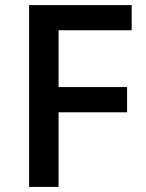

<svg xmlns="http://www.w3.org/2000/svg" viewBox="-20 -734 572 754"><path d="M210 0H94.2V-713.9H497.1V-615.2H210V-392.1H479V-293H210Z"/></svg>

Font: f1_4961           
Style: Regular
Weight: 600
Foundry: Ascender Corporation
Version: Version 1.10